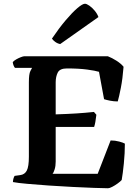

<svg xmlns="http://www.w3.org/2000/svg" viewBox="-20 -1004 742 1024"><path d="M556 0Q531 0 480.5 -2Q430 -4 367 -7Q304 -10 240.5 -14.5Q177 -19 126 -23.5Q75 -28 49 -33Q49 -43 52 -52.5Q55 -62 58 -66L87 -70Q112 -73 123 -94.5Q134 -116 134 -168V-565Q134 -610 142 -625Q150 -640 151 -642H60Q56 -646 52.5 -654.5Q49 -663 48 -673Q54 -680 66 -687Q78 -694 91 -699Q104 -704 110 -704H555Q578 -695 601.5 -680Q625 -665 639 -648Q634 -584 624.5 -535.5Q615 -487 608 -463Q587 -463 567 -467Q547 -471 535 -475L508 -621Q489 -627 445 -633Q401 -639 337 -639Q299 -639 288 -617Q277 -595 277 -565V-394Q340 -396 387 -399Q434 -402 481 -407L494 -392Q489 -347 482 -327H277V-142Q277 -119 271.5 -101Q266 -83 260 -77H501L570 -255Q594 -255 616 -249Q638 -243 646 -238Q646 -187 640.5 -132Q635 -77 629 -44Q622 -36 607.5 -25.5Q593 -15 578.5 -7.5Q564 0 556 0ZM301 -769Q286 -772 274 -781Q262 -790 257 -798Q294 -853 329.5 -895Q365 -937 392.5 -960.5Q420 -984 433 -984Q442 -984 457 -973.5Q472 -963 485.5 -946.5Q499 -930 505 -913Z"/></svg>

Font: Texturina
Style: Bold
Weight: 700
Designer: Guillermo Torres Carreño
Foundry: Omnibus-Type
Version: Version 1.002; ttfautohint (v1.8.3)